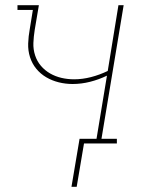

<svg xmlns="http://www.w3.org/2000/svg" viewBox="-20 -550 540 736"><path d="M254 166 285 -18H350L390 -260Q359 -245 325.5 -236.5Q292 -228 258 -228Q231 -228 205 -234.5Q179 -241 157 -254Q135 -267 119 -286.5Q103 -306 95 -331Q87 -356 88 -383.5Q89 -411 94 -438L106 -512H47V-530H129L113 -435Q109 -410 108 -385.5Q107 -361 114.5 -338Q122 -315 137 -297.5Q152 -280 172 -268.5Q192 -257 215.5 -251.5Q239 -246 264 -246Q296 -246 329 -254.5Q362 -263 393 -278L434 -530H454L369 -18H428V0H302L274 166Z"/></svg>

Font: Iosevka Slab Thin
Style: Italic
Weight: 100
Italic angle: -9°
Monospace: yes
Designer: Belleve Invis
Foundry: Belleve Invis
Version: Version 11.1.1; ttfautohint (v1.8.3)